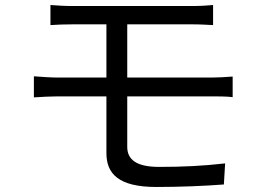

<svg xmlns="http://www.w3.org/2000/svg" viewBox="-20 -730 1040 765"><path d="M826 -346C848 -346 884 -346 907 -343V-425C885 -423 845 -421 824 -421H487V-633H747C782 -633 805 -631 829 -630V-710C807 -708 779 -706 747 -706H271C237 -706 208 -708 181 -710V-630C208 -632 237 -633 271 -633H404V-421H209C183 -421 142 -424 115 -426V-342C143 -344 184 -346 209 -346H404V-120C404 -38 452 15 603 15C698 15 794 11 872 5L877 -79C791 -69 709 -65 614 -65C522 -65 487 -95 487 -145V-346Z"/></svg>

Font: Noto Sans T Chinese Regular
Style: Regular
Weight: 400
Designer: Ryoko NISHIZUKA (kana & ideographs); Paul D. Hunt (Latin, Greek & Cyrillic); Wenlong ZHANG (bopomofo); Sandoll Communica
Foundry: Adobe Systems Incorporated
Version: Version 1.000;PS 1;hotconv 1.0.78;makeotf.lib2.5.61930